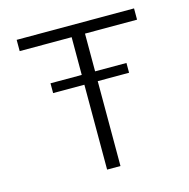

<svg xmlns="http://www.w3.org/2000/svg" viewBox="-100 -764 847 861"><g transform="rotate(-15 323.5 -333.5)"><path d="M355 -614.7H596.7V-667H51.8V-614.7H293V-439.5H147.9V-394H293V0H355V-394H500.5V-439.5H355Z"/></g></svg>

Font: Estedad Light
Style: Regular
Weight: 300
Designer: Amin Abedi
Version: Version 7.3